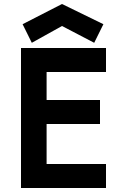

<svg xmlns="http://www.w3.org/2000/svg" viewBox="-20 -940 620 960"><path d="M85 -700V0H510V-120H213V-320H480V-440H213V-580H510V-700ZM93 -819 139 -726 290 -810 451 -726 497 -819 290 -920Z"/></svg>

Font: KT Kiyosuna Sans Bold
Style: Regular
Weight: 700
Designer: [Zen Kaku Gothic] Yoshimichi Ohira
Version: Version 1.010;Glyphs 3.1.2 (3151)